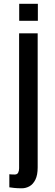

<svg xmlns="http://www.w3.org/2000/svg" viewBox="-20 -912 294 1035"><path d="M97.7 103C112 103 125.7 99.4 138.7 92.3C151.7 85.1 162.4 73.2 170.7 56.6C179 40 183.1 17.9 183.1 -9.8V-732.4H83V-4.9C83 4.2 81.3 12.1 77.9 18.8C74.5 25.5 68 28.8 58.6 28.8C53.1 28.8 47.8 28.6 42.7 28.3C37.7 28 33.5 27.7 30.3 27.3V97.7C35.8 98.6 44.5 99.8 56.4 101.1C68.3 102.4 82 103 97.7 103ZM83.5 -799.8H184.1V-891.6H83.5Z"/></svg>

Font: Antonio
Style: Regular
Weight: 400
Designer: Vernon Adams
Foundry: Vernon Adams
Version: Version 1.002